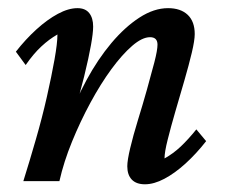

<svg xmlns="http://www.w3.org/2000/svg" viewBox="-20 -451 563 478"><path d="M340.8 7.8Q319.3 7.8 308.1 -3.9Q296.9 -15.6 296.9 -37.1Q296.9 -51.8 304.2 -82.5Q311.5 -113.3 323.2 -151.4Q335 -189.5 345.7 -227.5Q356.4 -265.6 364.3 -295.9Q372.1 -326.2 372.1 -339.8Q372.1 -358.4 353.5 -358.4Q334 -358.4 309.1 -336.9Q284.2 -315.4 257.3 -278.8Q230.5 -242.2 205.1 -195.3Q179.7 -148.4 159.2 -98.1Q138.7 -47.9 127.9 0H38.1Q53.7 -49.8 69.3 -104Q85 -158.2 96.7 -210Q108.4 -261.7 115.7 -302.7Q123 -343.8 123 -365.2Q102.5 -353.5 83 -335.4Q63.5 -317.4 43.9 -289.1L19.5 -322.3Q43.9 -353.5 70.8 -377.9Q97.7 -402.3 124 -416.5Q150.4 -430.7 172.9 -430.7Q192.4 -430.7 202.1 -418.5Q211.9 -406.2 211.9 -384.8Q211.9 -369.1 206.5 -338.9Q201.2 -308.6 189.5 -260.7Q177.7 -212.9 157.2 -142.6H147.5Q167 -199.2 195.3 -251.5Q223.6 -303.7 257.3 -343.8Q291 -383.8 327.1 -407.2Q363.3 -430.7 398.4 -430.7Q429.7 -430.7 447.3 -414.1Q464.8 -397.5 464.8 -366.2Q464.8 -350.6 457.5 -319.8Q450.2 -289.1 439 -250.5Q427.7 -211.9 416.5 -173.3Q405.3 -134.8 397.5 -103.5Q389.6 -72.3 389.6 -56.6Q411.1 -68.4 430.2 -86.4Q449.2 -104.5 468.8 -128.9L493.2 -99.6Q468.8 -68.4 441.9 -43.9Q415 -19.5 389.2 -5.9Q363.3 7.8 340.8 7.8Z"/></svg>

Font: Crimson Pro Medium
Style: Italic
Weight: 500
Italic angle: -12°
Designer: Jacques Le Bailly
Foundry: Baron von Fonthausen
Version: Version 1.003